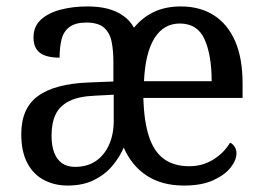

<svg xmlns="http://www.w3.org/2000/svg" viewBox="-20 -566 819 596"><path d="M190 10Q149 10 116 -7.5Q83 -25 64.5 -60.5Q46 -96 46 -150Q46 -230 98 -268Q150 -306 256 -310L332 -313V-373Q332 -409 326.5 -436.5Q321 -464 303 -480Q285 -496 248 -496Q214 -496 195.5 -482Q177 -468 171 -443.5Q165 -419 165 -387Q124 -387 104 -402Q84 -417 84 -450Q84 -484 107 -505Q130 -526 168 -536Q206 -546 251 -546Q287 -546 314 -539Q341 -532 362 -517.5Q383 -503 396 -480Q422 -512 458 -529Q494 -546 541 -546Q601 -546 644 -518.5Q687 -491 710 -438Q733 -385 733 -307V-262H425Q427 -189 442.5 -142Q458 -95 489 -72.5Q520 -50 568 -50Q609 -50 642.5 -71Q676 -92 694 -123Q702 -120 708 -111Q714 -102 714 -90Q714 -69 696 -46Q678 -23 642 -6.5Q606 10 551 10Q483 10 436 -20.5Q389 -51 364 -108Q352 -79 329 -51.5Q306 -24 271.5 -7Q237 10 190 10ZM213 -48Q250 -48 276.5 -65.5Q303 -83 318 -115.5Q333 -148 333 -191V-272L275 -269Q224 -267 194.5 -252Q165 -237 152.5 -210.5Q140 -184 140 -145Q140 -113 148.5 -91.5Q157 -70 173 -59Q189 -48 213 -48ZM637 -314Q637 -395 615 -444Q593 -493 538 -493Q488 -493 459.5 -447.5Q431 -402 427 -314Z"/></svg>

Font: Noto Serif Khmer SemiCondensed
Style: Regular
Weight: 400
Width: 4
Designer: Danh Hong and the Monotype Design Team
Foundry: Monotype Imaging Inc.
Version: Version 2.004